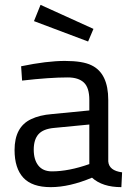

<svg xmlns="http://www.w3.org/2000/svg" viewBox="-20 -761 542 791"><path d="M426 -96Q429 -58 483 -51L480 10Q402 10 359 -29Q266 10 189 10Q112 10 76 -29Q40 -68 40 -143Q40 -238 108 -270Q143 -287 194 -291L348 -306V-349Q348 -400 325.5 -421Q303 -442 259 -442Q184 -442 71 -429L67 -488Q173 -510 247 -510Q321 -510 357 -492Q426 -459 426 -349ZM194 -55Q263 -55 348 -85V-248L203 -234Q158 -230 138.5 -208Q119 -186 119 -144.5Q119 -103 138 -79Q157 -55 194 -55ZM343 -590 120 -674 147 -741 365 -642Z"/></svg>

Font: Cairo-CLs
Style: CLs-Regular
Weight: 400
Version: Version 3.130;gftools[0.9.24]